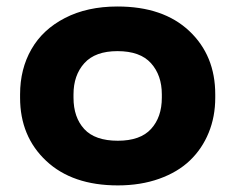

<svg xmlns="http://www.w3.org/2000/svg" viewBox="-20 -558 721 588"><path d="M41.5 -258.8V-269Q41.5 -346.7 76.2 -407.2Q110.8 -467.8 179 -502.9Q247.1 -538.1 339.8 -538.1Q480 -538.1 559.6 -463.1Q639.2 -388.2 639.2 -269V-258.8Q639.2 -200.7 619.1 -151.6Q599.1 -102.5 561.8 -66.7Q524.4 -30.8 467.5 -10.5Q410.6 9.8 340.8 9.8Q201.7 9.8 121.6 -65.2Q41.5 -140.1 41.5 -258.8ZM205.1 -269V-258.8Q205.1 -198.7 238 -162.8Q271 -127 340.8 -127Q409.7 -127 442.6 -163.1Q475.6 -199.2 475.6 -258.8V-269Q475.6 -327.6 442.4 -364.5Q409.2 -401.4 339.8 -401.4Q271.5 -401.4 238.3 -364.5Q205.1 -327.6 205.1 -269Z"/></svg>

Font: Bert Sans Black
Style: Regular
Weight: 900
Designer: Christian Robertson, Adam Twardoch, & Cristiano Sobral
Foundry: Google
Version: Version 12.135;January 10, 2020;FontCreator 12.0.0.2547 64-b